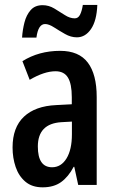

<svg xmlns="http://www.w3.org/2000/svg" viewBox="-20 -761 478 790"><path d="M227.5 -551.8Q304.7 -551.8 341.3 -503.4Q377.9 -455.1 377.9 -361.8V0H301.8L285.6 -74.7H283.2Q261.2 -33.2 231.2 -11.7Q201.2 9.8 155.3 9.8Q111.8 9.8 84.5 -13.4Q57.1 -36.6 44.4 -74Q31.7 -111.3 31.7 -154.3Q31.7 -236.8 78.4 -280.8Q125 -324.7 210.9 -328.6L275.4 -332V-361.3Q275.4 -416 259.5 -441.9Q243.7 -467.8 208.5 -467.8Q162.1 -467.8 102.1 -432.6L72.3 -509.3Q140.1 -551.8 227.5 -551.8ZM275.9 -260.7 232.9 -258.3Q135.7 -252.4 135.7 -158.2Q135.7 -72.8 194.3 -72.8Q231.4 -72.8 253.7 -109.1Q275.9 -145.5 275.9 -208.5ZM70.8 -606.4Q72.8 -637.7 80.6 -668.5Q88.4 -699.2 106.2 -719.5Q124 -739.7 155.3 -739.7Q180.7 -739.7 203.4 -726.1Q226.1 -712.4 246.8 -699Q267.6 -685.5 287.6 -685.5Q301.8 -685.5 309.3 -700.4Q316.9 -715.3 320.8 -740.7H380.4Q377.9 -675.8 354.5 -641.6Q331.1 -607.4 296.4 -607.4Q271.5 -607.4 247.6 -621.1Q223.6 -634.8 202.4 -648.4Q181.2 -662.1 165.5 -662.1Q137.2 -662.1 129.9 -606.4Z"/></svg>

Font: Open Sans Condensed SemiBold
Style: Regular
Weight: 600
Width: 3
Designer: Monotype Design Team
Foundry: Monotype Imaging Inc.
Version: Version 3.000; ttfautohint (v1.8.4)